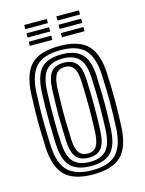

<svg xmlns="http://www.w3.org/2000/svg" viewBox="-115 -815 673 893"><g transform="rotate(-15 222.0 -368.5)"><path d="M222.4 9Q129.7 9 86.9 -32.7Q44.2 -74.3 39.6 -170.2Q37.3 -220.1 36.6 -263.3Q35.8 -306.4 36.6 -347.3Q37.3 -388.2 39.4 -430.5Q44.5 -524.8 86.3 -566.9Q128.1 -609 222.4 -609Q315.8 -609 357.8 -567Q399.9 -525 404.5 -430.2Q408 -354.3 407.8 -293.2Q407.6 -232.2 404.7 -170.1Q399.7 -74.2 357.3 -32.6Q314.8 9 222.4 9ZM222.4 -11.1Q303.2 -11.1 339.2 -48.9Q375.3 -86.7 379.7 -171.4Q382.7 -233 382.9 -292.1Q383.1 -351.2 379.6 -429.2Q375.6 -513.1 339.5 -551Q303.5 -588.9 222.4 -588.9Q141.1 -588.9 104.9 -551.1Q68.7 -513.3 64.3 -428.5Q62.5 -391 61.6 -351.7Q60.8 -312.5 61.4 -268.1Q62.1 -223.7 64.5 -170.4Q68.7 -82.1 107.5 -46.6Q146.2 -11.1 222.4 -11.1ZM222.4 -31.2Q157.7 -31.2 125.3 -62.9Q92.9 -94.7 89.2 -173.4Q87.3 -217.5 86.6 -261Q85.9 -304.5 86.5 -346.1Q87.2 -387.8 89 -426.3Q93.1 -501.5 123.4 -535.2Q153.8 -568.8 222.4 -568.8Q287 -568.8 319 -537.2Q351 -505.7 354.6 -429.1Q356.8 -379.7 357.5 -336.5Q358.2 -293.2 357.5 -253.4Q356.9 -213.6 355 -174.4Q351.1 -97 320.1 -64.1Q289.2 -31.2 222.4 -31.2ZM222.4 -51.3Q276.1 -51.3 301.4 -79.8Q326.7 -108.3 330.1 -175.2Q332.6 -226.9 332.9 -289.6Q333.2 -352.2 329.9 -425.9Q326.8 -493.1 301 -520.9Q275.3 -548.7 222.4 -548.7Q168.3 -548.7 143 -520.3Q117.7 -492 114 -425.5Q112.4 -391.6 111.7 -352.3Q110.9 -313.1 111.4 -268.6Q111.9 -224.1 114.2 -174.2Q117.4 -106.5 143.6 -78.9Q169.8 -51.3 222.4 -51.3ZM222.4 -71.5Q182 -71.5 161.9 -95Q141.8 -118.5 139.2 -175.4Q137.2 -220.7 136.5 -261.9Q135.8 -303.1 136.5 -343.1Q137.2 -383.1 139 -424.4Q142 -480.3 161.3 -504.4Q180.7 -528.5 222.4 -528.5Q261.8 -528.5 282.1 -505.6Q302.3 -482.7 304.9 -425.2Q307.9 -356.8 308 -295.1Q308 -233.4 305.1 -176.2Q302.3 -119.7 282.8 -95.6Q263.3 -71.5 222.4 -71.5ZM222.4 -91.6Q251.9 -91.6 264.9 -112.3Q278 -133.1 280.1 -177.5Q282.7 -231 283 -290.3Q283.3 -349.6 280 -424Q278.2 -467.8 264.8 -488.1Q251.5 -508.4 222.4 -508.4Q192.5 -508.4 179.4 -487.9Q166.3 -467.3 163.9 -423.1Q162.1 -383.3 161.5 -345.1Q160.8 -307 161.5 -265.9Q162.1 -224.9 164.1 -176.2Q166.1 -130.4 180.1 -111Q194.2 -91.6 222.4 -91.6ZM245.5 -725.5V-745.6H354.2V-725.5ZM90.7 -645V-665.1H199.4V-645ZM90.7 -685.2V-705.4H199.4V-685.2ZM90.7 -725.5V-745.6H199.4V-725.5ZM245.5 -645V-665.1H354.2V-645ZM245.5 -685.2V-705.4H354.2V-685.2Z"/></g></svg>

Font: Big Shoulders Inline Display SC Thin
Style: Regular
Weight: 100
Designer: Patric King
Foundry: XO Type Co
Version: Version 2.002